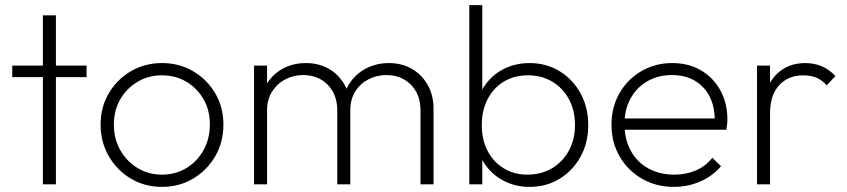

<svg xmlns="http://www.w3.org/2000/svg" viewBox="-20 -722 3318 752"><path d="M148 0V-662H199V0ZM28 -420V-465H319V-420Z M615 10Q547 10 492.5 -22.5Q438 -55 406 -110.5Q374 -166 374 -234Q374 -302 406 -356.5Q438 -411 492.5 -443Q547 -475 615 -475Q682 -475 736.5 -443Q791 -411 823 -356.5Q855 -302 855 -234Q855 -165 823 -110Q791 -55 736.5 -22.5Q682 10 615 10ZM615 -38Q668 -38 710.5 -64Q753 -90 777.5 -134.5Q802 -179 802 -235Q802 -290 777.5 -333Q753 -376 710.5 -401.5Q668 -427 615 -427Q561 -427 518.5 -401.5Q476 -376 451 -333Q426 -290 426 -234Q426 -178 451 -134Q476 -90 518.5 -64Q561 -38 615 -38Z M975 0V-465H1026V0ZM1301 0V-289Q1301 -352 1263.5 -390Q1226 -428 1168 -428Q1129 -428 1097 -411Q1065 -394 1045.5 -363Q1026 -332 1026 -291L1000 -297Q1000 -351 1023.5 -391Q1047 -431 1087.5 -453Q1128 -475 1178 -475Q1228 -475 1267 -453Q1306 -431 1329 -391Q1352 -351 1352 -297V0ZM1627 0V-289Q1627 -352 1589.5 -390Q1552 -428 1494 -428Q1455 -428 1422.5 -411Q1390 -394 1371 -363Q1352 -332 1352 -291L1321 -297Q1322 -352 1346.5 -391.5Q1371 -431 1412 -453Q1453 -475 1503 -475Q1553 -475 1592 -453Q1631 -431 1654.5 -390.5Q1678 -350 1678 -296V0Z M2054 10Q2002 10 1958.5 -11Q1915 -32 1886 -69.5Q1857 -107 1848 -157V-309Q1857 -360 1886.5 -397.5Q1916 -435 1959.5 -455Q2003 -475 2054 -475Q2120 -475 2172 -443Q2224 -411 2254 -356Q2284 -301 2284 -232Q2284 -163 2254 -108.5Q2224 -54 2172 -22Q2120 10 2054 10ZM1818 0V-702H1869V-352L1857 -239L1869 -125V0ZM2045 -38Q2100 -38 2142 -63Q2184 -88 2208 -132Q2232 -176 2232 -233Q2232 -290 2208 -334Q2184 -378 2142.5 -402.5Q2101 -427 2048 -427Q1994 -427 1953.5 -402.5Q1913 -378 1890 -334Q1867 -290 1867 -232Q1867 -175 1889.5 -131.5Q1912 -88 1952.5 -63Q1993 -38 2045 -38Z M2619 10Q2550 10 2494.5 -22Q2439 -54 2407 -109Q2375 -164 2375 -233Q2375 -302 2406 -356.5Q2437 -411 2491.5 -443Q2546 -475 2613 -475Q2677 -475 2725.5 -446.5Q2774 -418 2801.5 -368Q2829 -318 2829 -253Q2829 -247 2828 -237.5Q2827 -228 2825 -214H2411V-258H2796L2779 -244Q2781 -299 2761 -340.5Q2741 -382 2703 -405Q2665 -428 2612 -428Q2557 -428 2515 -403.5Q2473 -379 2449.5 -336Q2426 -293 2426 -236Q2426 -176 2450.5 -131.5Q2475 -87 2519 -62.5Q2563 -38 2622 -38Q2667 -38 2705.5 -54.5Q2744 -71 2770 -104L2804 -71Q2772 -33 2723.5 -11.5Q2675 10 2619 10Z M2945 0V-465H2996V0ZM2996 -278 2971 -287Q2971 -376 3016 -425.5Q3061 -475 3134 -475Q3168 -475 3197.5 -463Q3227 -451 3252 -424L3218 -388Q3199 -409 3177 -418Q3155 -427 3125 -427Q3068 -427 3032 -388.5Q2996 -350 2996 -278Z"/></svg>

Font: Outfit Thin ExtraLight
Style: Regular
Weight: 250
Version: Version 1.100;gftools[0.9.27]